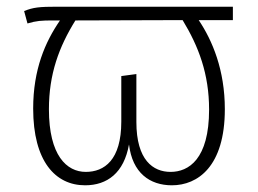

<svg xmlns="http://www.w3.org/2000/svg" viewBox="-20 -542 769 573"><path d="M675 -522H151C97 -522 79 -520 52 -509L62 -472C89 -480 103 -481 139 -481H159C115 -417 79 -335 79 -218C79 -61 145 11 234 11C300 11 350 -26 365 -111C375 -26 427 11 493 11C570 11 651 -45 651 -216C651 -333 614 -421 573 -482H675ZM604 -215C604 -67 543 -29 489 -29C437 -29 387 -64 387 -178V-321L342 -315V-179C342 -64 291 -29 236 -29C179 -29 126 -78 126 -216C126 -321 156 -402 205 -481L525 -482C573 -403 604 -321 604 -215Z"/></svg>

Font: Fira Sans ExtraLight
Style: Regular
Weight: 200
Designer: bBox Type GmbH & Carrois Corporate GbR & Edenspiekermann AG
Foundry: bBox Type GmbH & Carrois Corporate GbR & Edenspiekermann AG
Version: Version 4.300;PS 004.300;hotconv 1.0.88;makeotf.lib2.5.64775